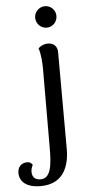

<svg xmlns="http://www.w3.org/2000/svg" viewBox="-149 -758 473 1024"><g transform="rotate(-5 88.0 -246.0)"><path d="M132 -608C164 -608 189 -634 189 -666C189 -697 164 -723 132 -723C101 -723 75 -697 75 -666C75 -634 101 -608 132 -608ZM26 231C148 231 182 139 182 46L181 -473C181 -505 160 -523 130 -523C109 -523 91 -514 79 -502C90 -470 93 -424 93 -391L92 31C92 122 85 195 29 195C8 195 -16 186 -16 151C-16 140 -13 127 -6 115C-13 103 -21 98 -35 98C-70 98 -86 124 -86 150C-86 197 -50 231 26 231Z"/></g></svg>

Font: Arima Koshi Medium
Style: Regular
Weight: 500
Designer: Joana Correia and Natanael Gama
Foundry: NDISCOVER
Version: Version 1.019;PS 001.019;hotconv 1.0.88;makeotf.lib2.5.64775